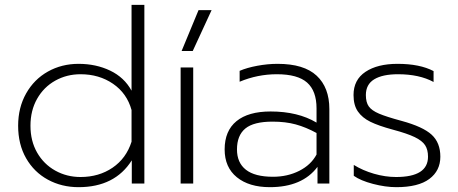

<svg xmlns="http://www.w3.org/2000/svg" viewBox="-20 -759 1896 794"><path d="M55 -239Q55 -314 88 -372.5Q121 -431 178 -463Q235 -495 305 -495Q377 -495 435.5 -467Q494 -439 524 -384V-739H577V0H525V-96Q455 15 305 15Q235 15 178 -16Q121 -47 88 -104.5Q55 -162 55 -239ZM524 -173V-304Q505 -373 447.5 -412.5Q390 -452 313 -452Q256 -452 208.5 -425.5Q161 -399 133.5 -350.5Q106 -302 106 -239Q106 -176 133.5 -128Q161 -80 208.5 -53.5Q256 -27 313 -27Q389 -27 445.5 -65.5Q502 -104 524 -173Z M801 -717H855L777 -548H731ZM727 -480H779V0H727Z M909 -141Q909 -218 958 -258Q1007 -298 1099 -298Q1212 -298 1289 -252V-311Q1289 -383 1250 -417.5Q1211 -452 1125 -452Q1045 -452 971 -421V-466Q1001 -479 1044 -487Q1087 -495 1128 -495Q1237 -495 1289.5 -446Q1342 -397 1342 -308V0H1293V-69Q1230 15 1096 15Q1010 15 959.5 -26Q909 -67 909 -141ZM1289 -120V-209Q1245 -233 1203 -244.5Q1161 -256 1107 -256Q1029 -256 994.5 -227.5Q960 -199 960 -141Q960 -86 997 -57Q1034 -28 1109 -28Q1169 -28 1217.5 -52.5Q1266 -77 1289 -120Z M1443 -32V-77Q1480 -54 1526.5 -40.5Q1573 -27 1618 -27Q1750 -27 1750 -111Q1750 -140 1738 -158.5Q1726 -177 1695 -192Q1664 -207 1604 -223Q1545 -239 1511.5 -255.5Q1478 -272 1460 -298Q1442 -324 1442 -366Q1442 -429 1491.5 -462Q1541 -495 1624 -495Q1716 -495 1773 -465V-420Q1714 -452 1626 -452Q1562 -452 1527.5 -431Q1493 -410 1493 -366Q1493 -336 1505 -319Q1517 -302 1547.5 -289Q1578 -276 1641 -259Q1729 -235 1765 -202Q1801 -169 1801 -111Q1801 -53 1755.5 -19Q1710 15 1619 15Q1574 15 1522.5 1.5Q1471 -12 1443 -32Z"/></svg>

Font: Prompt ExtraLight
Style: Regular
Weight: 275
Designer: Katatrad Team
Foundry: CadsonDemak
Version: Version 1.001